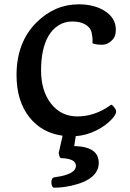

<svg xmlns="http://www.w3.org/2000/svg" viewBox="-20 -615 594 879"><path d="M319.8 53.7Q432.1 56.2 432.1 130.4Q432.1 207 305.7 235.4Q260.3 245.1 224.6 244.1Q215.3 238.3 215.3 219.2Q215.3 198.7 229.2 196.8Q243.2 194.8 260.3 191.4Q277.3 188 292 182.1Q327.6 168 327.6 144Q327.6 111.3 260.3 108.9Q254.9 108.9 251.7 98.4Q248.5 87.9 248.5 86.4L266.6 6.3Q171.4 -6.8 114.7 -78.1Q55.7 -152.8 55.7 -271Q55.7 -421.4 147.5 -512.7Q231 -595.2 340.3 -595.2Q412.1 -595.2 460 -564.5Q510.3 -532.2 510.3 -479.5Q510.3 -450.7 497.6 -436Q475.6 -410.2 446.5 -410.2Q417.5 -410.2 403.3 -417L403.8 -434.6Q403.8 -443.8 399.4 -466.1Q395 -488.3 371.3 -502.4Q347.7 -516.6 311.3 -516.6Q274.9 -516.6 246.8 -498.3Q218.8 -480 201.2 -449.2Q168 -390.6 168 -292.5Q168 -199.7 212.9 -141.6Q258.8 -82 334 -82Q402.3 -82 464.8 -119.6Q480 -128.9 488.3 -135.7Q493.2 -135.7 499.5 -127.9Q511.7 -113.8 511.7 -105.2Q511.7 -96.7 505.4 -86.7Q499 -76.7 487.5 -64.9Q476.1 -53.2 459.5 -41Q442.9 -28.8 422.4 -18.6Q376 4.9 326.7 8.3Z"/></svg>

Font: Quando
Style: Regular
Weight: 400
Version: Version 1.002